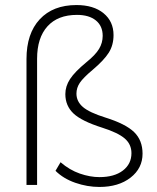

<svg xmlns="http://www.w3.org/2000/svg" viewBox="-20 -733 621 761"><path d="M374 8Q326 8 278.5 -8.5Q231 -25 200 -56L220 -90Q256 -59 296.5 -45Q337 -31 374 -31Q433 -31 467 -57Q501 -83 501 -126Q501 -161 474.5 -184Q448 -207 385 -227Q303 -253 271 -283.5Q239 -314 239 -360Q239 -391 257.5 -419.5Q276 -448 322 -486Q358 -515 372.5 -539Q387 -563 387 -591Q387 -630 360 -652Q333 -674 285 -674Q209 -674 168 -628.5Q127 -583 127 -500V0H85V-499Q85 -600 137.5 -656.5Q190 -713 283 -713Q351 -713 390.5 -680.5Q430 -648 430 -594Q430 -554 411 -524Q392 -494 347 -456Q310 -425 296.5 -405Q283 -385 283 -362Q283 -331 308.5 -309Q334 -287 398 -267Q478 -242 511.5 -209.5Q545 -177 545 -124Q545 -66 497.5 -29Q450 8 374 8Z"/></svg>

Font: Nunito Sans ExtraLight
Style: Regular
Weight: 200
Designer: Vernon Adams
Foundry: Vernon Adams
Version: Version 3.006; ttfautohint (v1.8.3)